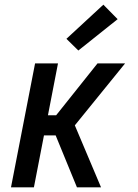

<svg xmlns="http://www.w3.org/2000/svg" viewBox="-20 -801 590 821"><path d="M412 0H309L218 -222H168L125 0H27L130 -530H228L185 -308H220L397 -530H515L300 -265ZM315 -585 264 -635 422 -781 483 -719Z"/></svg>

Font: Lode Dark
Style: Bold Italic
Weight: 700
Italic angle: -11°
Monospace: yes
Designer: Belleve Invis
Foundry: Belleve Invis
Version: Version 29.2.0; ttfautohint (v1.8.3)